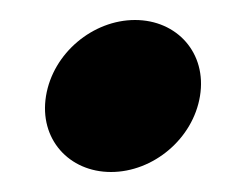

<svg xmlns="http://www.w3.org/2000/svg" viewBox="-20 -142 232 192"><path d="M91 30C133 30 173 -3 180 -46C187 -89 157 -122 115 -122C73 -122 33 -89 26 -46C19 -3 49 30 91 30Z"/></svg>

Font: Charger Pro
Style: BlkNarObl
Weight: 900
Designer: Jasper
Foundry: Cannot Into Space Fonts
Version: Version 1.09